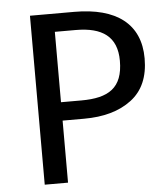

<svg xmlns="http://www.w3.org/2000/svg" viewBox="-51 -735 682 780"><g transform="rotate(-5 290.5 -344.5)"><path d="M100 -689V0H195V-253H282C363 -253 427 -271 476 -308C525 -345 549 -401 549 -476C549 -617 452 -689 281 -689ZM195 -328V-615H280C388 -615 448 -574 448 -475C448 -364 389 -328 278 -328Z"/></g></svg>

Font: Fira Sans
Style: Regular
Weight: 400
Designer: Carrois Corporate & Edenspiekermann AG
Foundry: Carrois Corporate GbR & Edenspiekermann AG
Version: Version 4.203